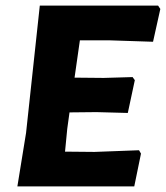

<svg xmlns="http://www.w3.org/2000/svg" viewBox="-20 -665 592 685"><path d="M476 -129 483 -117 459 0H42L73 -191L122 -645H544L552 -633L526 -516L374 -521H265L246 -388L350 -387L453 -390L461 -379L436 -262L324 -265L228 -264L220 -206L212 -124L317 -123Z"/></svg>

Font: Alegreya Sans SC ExtraBold
Style: Italic
Weight: 800
Italic angle: -7°
Designer: Juan Pablo del Peral
Foundry: Huerta Tipografica
Version: Version 2.007